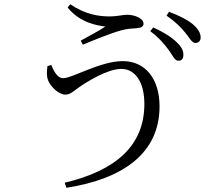

<svg xmlns="http://www.w3.org/2000/svg" viewBox="-20 -824 1040 911"><path d="M781 -586C800 -560 809 -536 825 -536C840 -535 850 -544 850 -562C851 -582 843 -600 819 -623C794 -648 757 -671 707 -694L693 -676C736 -644 760 -614 781 -586ZM859 -669C880 -644 890 -621 906 -620C921 -620 932 -629 932 -646C932 -667 921 -686 895 -709C871 -729 833 -749 782 -768L770 -750C814 -719 837 -696 859 -669ZM223 -516 205 -510C202 -483 200 -463 209 -441C220 -414 258 -375 290 -375C315 -375 333 -395 355 -410C393 -436 489 -497 556 -497C619 -497 665 -438 665 -331C665 -133 530 -15 287 43L295 67C565 25 737 -98 737 -319C737 -452 668 -534 563 -534C455 -534 324 -453 280 -453C257 -453 240 -475 223 -516ZM301 -788C363 -712 447 -703 480 -698C451 -679 405 -654 363 -631L373 -612C421 -632 504 -666 555 -680C583 -688 610 -689 627 -690C648 -691 661 -698 661 -711C661 -738 618 -754 582 -754C566 -754 531 -746 503 -746C445 -746 384 -756 313 -804Z"/></svg>

Font: Harano Aji Mincho CN
Style: Regular
Weight: 400
Foundry: Masamichi Hosoda
Version: HaranoAjiMinchoCN-Regular version 20230610;ttx 4.39.4